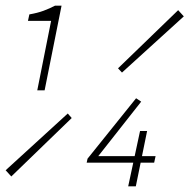

<svg xmlns="http://www.w3.org/2000/svg" viewBox="-30 -660 671 680"><path d="M102 -340 151 -586H69L74 -609Q103 -614 124.5 -622Q146 -630 165 -640H188L128 -340ZM10 -35 -10 -57 210 -258 224 -242ZM402 -403 388 -418 601 -624 621 -602ZM424 0 466 -196H491L451 0ZM277 -84 280 -98 452 -312 470 -300 318 -107H521L516 -84Z"/></svg>

Font: SourceCodeVF
Style: Italic
Weight: 200
Italic angle: -11°
Monospace: yes
Designer: Paul D. Hunt, Teo Tuominen
Foundry: Adobe
Version: Version 1.026;hotconv 1.1.0;makeotfexe 2.6.0